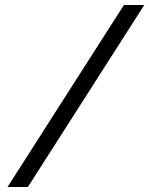

<svg xmlns="http://www.w3.org/2000/svg" viewBox="-20 -672 594 764"><path d="M91 72 554 -652H473L10 72Z"/></svg>

Font: Charger
Style: It
Weight: 400
Designer: Jasper
Foundry: Cannot Into Space Fonts
Version: Version 0.98